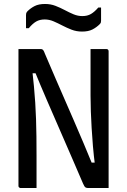

<svg xmlns="http://www.w3.org/2000/svg" viewBox="-20 -947 640 967"><path d="M164 0Q144 0 124 0Q104 0 84 0Q81 0 78.5 -1.5Q76 -3 74.5 -5Q73 -7 73 -11Q73 -82 73 -152.5Q73 -223 73 -293.5Q73 -364 73 -435Q73 -506 73 -577Q73 -607 73 -638Q73 -669 73 -700Q88 -700 108.5 -700Q129 -700 149 -700Q169 -700 185 -700Q189 -700 192.5 -698.5Q196 -697 199 -692.5Q202 -688 206 -677Q214 -658 228.5 -624.5Q243 -591 262 -546.5Q281 -502 304 -450Q327 -398 351.5 -341Q376 -284 401 -225.5Q426 -167 449 -110L419 -128H475L459 -110Q452 -164 448 -211.5Q444 -259 441.5 -302.5Q439 -346 437.5 -386Q436 -426 436 -465.5Q436 -505 436 -545Q436 -584 436 -622.5Q436 -661 436 -700Q456 -700 476 -700Q496 -700 516 -700Q521 -700 524 -697Q527 -694 527 -689Q527 -621 527 -552Q527 -483 527 -414.5Q527 -346 527 -277.5Q527 -209 527 -140Q527 -105 527 -70Q527 -35 527 0Q513 0 493 0Q473 0 454.5 0Q436 0 424 0Q415 0 410 -3.5Q405 -7 398 -23Q374 -79 345 -146Q316 -213 283.5 -287.5Q251 -362 217 -440.5Q183 -519 150 -600L181 -578H129L142 -598Q147 -553 151 -511.5Q155 -470 157.5 -429.5Q160 -389 161.5 -347Q163 -305 163.5 -259Q164 -213 164 -161Q164 -126 164 -83Q164 -40 164 0ZM395 -866Q420 -866 438 -876.5Q456 -887 475 -909H489Q489 -892 489 -875.5Q489 -859 489 -843Q489 -838 488 -834Q487 -830 482 -825Q466 -809 445.5 -798.5Q425 -788 393 -788Q365 -788 340.5 -797.5Q316 -807 294 -818.5Q272 -830 250 -839.5Q228 -849 205 -849Q180 -849 162 -838.5Q144 -828 125 -805H111Q111 -822 111 -839Q111 -856 111 -871Q111 -876 112 -880Q113 -884 118 -890Q134 -906 154.5 -916.5Q175 -927 207 -927Q235 -927 259.5 -917.5Q284 -908 306.5 -896Q329 -884 350.5 -875Q372 -866 395 -866Z"/></svg>

Font: Rec Mono Linear
Style: Regular
Weight: 400
Monospace: yes
Version: Version 1.085; ttfautohint (v1.8.4.7-5d5b)